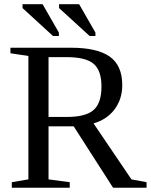

<svg xmlns="http://www.w3.org/2000/svg" viewBox="-20 -878 707 898"><path d="M207 -287.1V-39.1L306.2 -25.9V0H35.2V-25.9L112.8 -39.1V-616.2L28.8 -628.9V-654.8H311.5Q434.6 -654.8 493.2 -613.3Q551.8 -571.8 551.8 -480Q551.8 -414.6 516.1 -366.9Q480.5 -319.3 417.5 -300.8L594.7 -39.1L665.5 -25.9V0H508.8L324.7 -287.1ZM454.6 -473.1Q454.6 -547.9 418.2 -579.3Q381.8 -610.8 290.5 -610.8H207V-331.1H293.5Q380.9 -331.1 417.7 -363.5Q454.6 -396 454.6 -473.1ZM399.4 -709.5 256.3 -840.3V-858.4H350.1L426.3 -725.6V-709.5ZM228 -709.5 85.4 -840.3V-858.4H179.2L255.4 -725.6V-709.5Z"/></svg>

Font: Times New Roman
Style: Regular
Weight: 400
Designer: Steve Matteson
Foundry: Ascender Corporation
Version: Version 2.00.3